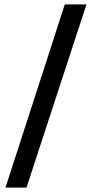

<svg xmlns="http://www.w3.org/2000/svg" viewBox="-20 -718 416 877"><path d="M5 139 276 -698H375L101 139Z"/></svg>

Font: Manuale
Style: Bold Italic
Weight: 700
Italic angle: -11°
Version: Version 1.002